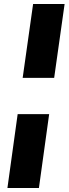

<svg xmlns="http://www.w3.org/2000/svg" viewBox="-20 -831 342 957"><path d="M302 -811 250 -443H93L145 -811ZM225 -262 174 106H17L68 -262Z"/></svg>

Font: Fira Sans Extra Condensed ExtraBold
Style: Italic
Weight: 800
Width: 3
Italic angle: -8°
Designer: Carrois Corporate & Edenspiekermann AG
Foundry: Carrois Corporate GbR & Edenspiekermann AG
Version: Version 4.203